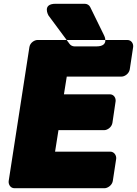

<svg xmlns="http://www.w3.org/2000/svg" viewBox="-20 -960 726 1018"><path d="M533 -270C549 -270 572 -285 576 -308L593 -423C595 -439 585 -460 562 -460H319L334 -554H625C641 -554 664 -569 668 -592L686 -711C688 -727 678 -748 655 -748H179C163 -748 140 -734 136 -711L26 0C24 16 34 38 57 38H534C550 38 574 23 578 0L596 -118C598 -134 587 -156 564 -156H272L290 -270ZM491 -714H375C364 -714 354 -720 349 -727L237 -878C237 -878 201 -940 275 -940H429C442 -940 453 -933 458 -923L532 -772C532 -772 563 -714 491 -714Z"/></svg>

Font: Asimov Print
Style: EIt
Weight: 500
Designer: Google
Version: Version 2.000980; 2014